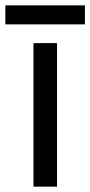

<svg xmlns="http://www.w3.org/2000/svg" viewBox="-40 -697 337 717"><path d="M173 0H85V-536H173ZM277 -677V-606H-20V-677Z"/></svg>

Font: Noto Sans Batak
Style: Regular
Weight: 400
Designer: Monotype Design Team
Foundry: Monotype Imaging Inc.
Version: Version 2.002; ttfautohint (v1.8.4.7-5d5b)